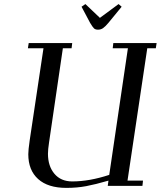

<svg xmlns="http://www.w3.org/2000/svg" viewBox="-20 -914 790 944"><path d="M117.2 -676.8 121.1 -702.1H335L332 -676.8H289.1L221.2 -213.9Q215.8 -178.2 215.8 -158.2Q215.8 -97.2 247.6 -59.6Q279.3 -22 335 -22Q419.4 -22 517.1 -54.2L608.9 -676.8H534.2L537.1 -702.1H750L746.1 -676.8H704.1L606.9 -25.9H683.1L680.2 0H509.8L513.2 -25.9Q449.2 -7.3 404.1 1.2Q358.9 9.8 306.2 9.8Q215.8 9.8 167.5 -33.7Q119.1 -77.1 119.1 -155.8Q119.1 -176.3 126 -224.1L193.8 -676.8ZM380.9 -880.9 399.9 -894 471.2 -826.2 563 -894 578.1 -880.9 513.2 -801.8Q497.6 -783.2 486.6 -775.6Q475.6 -768.1 461.9 -768.1Q448.7 -768.1 441.9 -774.7Q435.1 -781.2 422.9 -801.8Z"/></svg>

Font: Dehuti Alt
Style: Bold-Italic
Weight: 700
Version: Version 1.2